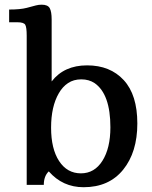

<svg xmlns="http://www.w3.org/2000/svg" viewBox="-20 -781 643 811"><path d="M186 -57.1Q165 -37.1 165 0H92.8V-630.4Q92.8 -665.5 86.7 -676.3Q80.6 -687 53.2 -687H18.6V-740.7Q65.9 -740.7 93 -747.8Q120.1 -754.9 131.6 -758.1Q143.1 -761.2 156.2 -761.2Q182.1 -761.2 190.2 -746.3Q198.2 -731.4 198.2 -698.7V-437Q250.5 -504.9 347.9 -504.9Q445.3 -504.9 502.7 -442.6Q560.1 -380.4 560.1 -259.3Q560.1 -138.2 500.2 -64.2Q440.4 9.8 333 9.8Q244.6 9.8 186 -57.1ZM321.8 -48.8Q379.4 -48.8 412.8 -102.1Q446.3 -155.3 446.3 -243.2Q446.3 -383.3 379.9 -429.7Q356 -445.8 323.5 -445.8Q291 -445.8 267.6 -430.2Q244.1 -414.6 228.5 -387.2Q195.8 -331.1 195.8 -241.7Q195.8 -152.3 229.7 -100.6Q263.7 -48.8 321.8 -48.8Z"/></svg>

Font: Arbutus Slab
Style: Regular
Weight: 400
Version: Version 1.002; ttfautohint (v0.92) -l 10 -r 16 -G 200 -x 7 -